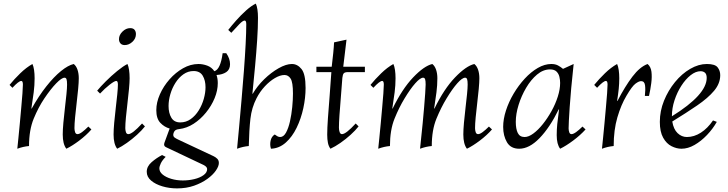

<svg xmlns="http://www.w3.org/2000/svg" viewBox="-20 -810 4037 1065"><path d="M76 15Q78 -6 82 -43.5Q86 -81 90 -126Q94 -171 98 -214.5Q102 -258 104.5 -292Q107 -326 107 -341Q107 -361 98 -361Q84 -361 49 -323L33 -339Q59 -371 92.5 -403.5Q126 -436 160 -455Q166 -442 169 -421.5Q172 -401 172 -376Q172 -337 167 -298Q162 -259 154 -208H156Q195 -278 237 -331Q279 -384 318.5 -416Q358 -448 389 -455Q403 -444 410 -423Q417 -402 417 -376Q417 -354 413.5 -316.5Q410 -279 405 -237.5Q400 -196 396.5 -159Q393 -122 393 -99Q393 -88 396.5 -77Q400 -66 410 -66Q420 -66 435.5 -77.5Q451 -89 470 -108L487 -92Q459 -60 420 -30.5Q381 -1 348 15Q328 -11 328 -64Q328 -90 331.5 -129Q335 -168 340 -210Q345 -252 348.5 -287Q352 -322 352 -341Q352 -362 349 -370.5Q346 -379 338 -379Q322 -379 291.5 -347.5Q261 -316 226 -264Q193 -215 167 -152Q141 -89 141 0Q108 3 76 15Z M630 15Q610 -11 610 -64Q610 -90 613.5 -129Q617 -168 622 -210Q627 -252 630.5 -287Q634 -322 634 -341Q634 -361 625 -361Q615 -361 588 -340Q561 -319 535 -291L519 -307Q537 -329 567 -359Q597 -389 630 -416Q663 -443 687 -455Q693 -442 696 -421.5Q699 -401 699 -376Q699 -354 695.5 -316.5Q692 -279 687 -237.5Q682 -196 678.5 -159Q675 -122 675 -99Q675 -88 678.5 -77Q682 -66 692 -66Q714 -66 768 -125L784 -109Q767 -87 740 -62.5Q713 -38 684 -17.5Q655 3 630 15ZM672 -560Q656 -560 648 -569.5Q640 -579 640 -593Q640 -616 659.5 -635Q679 -654 702 -654Q719 -654 726.5 -644.5Q734 -635 734 -621Q734 -596 714.5 -578Q695 -560 672 -560Z M962 235Q919 235 880.5 223.5Q842 212 818 191.5Q794 171 794 143Q794 113 821 89.5Q848 66 879 50L899 60Q880 79 872 96Q864 113 864 124Q864 143 882 158Q900 173 930 182Q960 191 994 191Q1027 191 1058 183.5Q1089 176 1109 161.5Q1129 147 1129 128Q1129 115 1109 105L900 6Q886 -1 892 -18L921 -97Q892 -105 869.5 -128.5Q847 -152 847 -199Q847 -242 867 -287Q887 -332 920.5 -370Q954 -408 995.5 -431.5Q1037 -455 1081 -455Q1105 -455 1129.5 -446Q1154 -437 1169 -415Q1203 -425 1215 -515H1235Q1256 -485 1256 -454Q1256 -424 1235 -410Q1214 -396 1181 -394Q1188 -374 1188 -349Q1188 -308 1170.5 -265.5Q1153 -223 1122.5 -185.5Q1092 -148 1054 -123.5Q1016 -99 974 -94Q954 -92 947.5 -82Q941 -72 941 -63Q941 -53 948 -47.5Q955 -42 968 -36L1164 56Q1175 61 1184.5 70Q1194 79 1194 94Q1194 112 1177.5 136Q1161 160 1130 182.5Q1099 205 1056.5 220Q1014 235 962 235ZM980 -131Q1012 -131 1038 -149.5Q1064 -168 1082.5 -198Q1101 -228 1110.5 -262Q1120 -296 1120 -326Q1120 -364 1104.5 -390Q1089 -416 1054 -416Q1023 -416 997.5 -398Q972 -380 953.5 -351Q935 -322 925 -288Q915 -254 915 -222Q915 -183 930.5 -157Q946 -131 980 -131Z M1295 15Q1300 -36 1306.5 -107.5Q1313 -179 1320 -259Q1327 -339 1333 -418Q1339 -497 1342.5 -564.5Q1346 -632 1346 -676Q1346 -696 1337 -696Q1327 -696 1308 -676.5Q1289 -657 1263 -628L1246 -644Q1264 -667 1290 -696.5Q1316 -726 1345 -752Q1374 -778 1399 -790Q1405 -777 1408 -756.5Q1411 -736 1411 -711Q1411 -657 1406.5 -588.5Q1402 -520 1395 -444Q1388 -368 1380 -290H1382Q1407 -333 1445.5 -370.5Q1484 -408 1525.5 -431.5Q1567 -455 1599 -455Q1630 -455 1652.5 -427Q1675 -399 1675 -322Q1675 -268 1662.5 -210Q1650 -152 1625.5 -101.5Q1601 -51 1565 -19Q1529 13 1483 15Q1476 -6 1481 -29.5Q1486 -53 1504 -64Q1510 -59 1518 -54.5Q1526 -50 1534 -50Q1553 -50 1566.5 -74.5Q1580 -99 1588.5 -137Q1597 -175 1601 -216Q1605 -257 1605 -291Q1605 -354 1592 -374Q1579 -394 1558 -394Q1534 -394 1505 -377Q1476 -360 1449 -331Q1422 -302 1403 -265Q1376 -213 1369 -151Q1362 -89 1360 0Q1327 3 1295 15Z M1813 15Q1803 2 1799 -17.5Q1795 -37 1795 -63Q1795 -98 1799 -155Q1803 -212 1808.5 -279Q1814 -346 1818 -410H1735V-440H1820Q1825 -481 1828.5 -516Q1832 -551 1833 -575L1902 -590Q1899 -562 1894 -523Q1889 -484 1884 -440H2004V-410H1910Q1893 -410 1887 -403.5Q1881 -397 1879 -378Q1875 -322 1870.5 -268.5Q1866 -215 1863 -171.5Q1860 -128 1860 -102Q1860 -88 1864 -77Q1868 -66 1877 -66Q1899 -66 1953 -125L1969 -109Q1952 -87 1925 -62.5Q1898 -38 1868.5 -17.5Q1839 3 1813 15Z M2078 15Q2080 -6 2084 -43.5Q2088 -81 2092 -126Q2096 -171 2100 -214.5Q2104 -258 2106.5 -292Q2109 -326 2109 -341Q2109 -361 2100 -361Q2086 -361 2051 -323L2035 -339Q2061 -371 2094.5 -403.5Q2128 -436 2162 -455Q2168 -442 2171 -421.5Q2174 -401 2174 -376Q2174 -337 2169 -298Q2164 -259 2156 -208H2158Q2211 -317 2271.5 -380.5Q2332 -444 2378 -455Q2392 -444 2399 -423Q2406 -402 2406 -376Q2406 -337 2401 -298Q2396 -259 2388 -208H2390Q2443 -317 2504 -380.5Q2565 -444 2611 -455Q2625 -444 2632 -423Q2639 -402 2639 -376Q2639 -354 2635.5 -316.5Q2632 -279 2627 -237.5Q2622 -196 2618.5 -159Q2615 -122 2615 -99Q2615 -88 2618.5 -77Q2622 -66 2632 -66Q2642 -66 2657.5 -77.5Q2673 -89 2692 -108L2709 -92Q2681 -60 2642 -30.5Q2603 -1 2570 15Q2550 -11 2550 -64Q2550 -90 2553.5 -129Q2557 -168 2562 -210Q2567 -252 2570.5 -287Q2574 -322 2574 -341Q2574 -362 2571 -370.5Q2568 -379 2560 -379Q2544 -379 2516.5 -348Q2489 -317 2457 -264Q2427 -215 2401 -152Q2375 -89 2375 0Q2342 3 2310 15Q2312 -6 2316 -43.5Q2320 -81 2324.5 -126Q2329 -171 2332.5 -214.5Q2336 -258 2338.5 -292Q2341 -326 2341 -341Q2341 -362 2338 -370.5Q2335 -379 2327 -379Q2311 -379 2283.5 -348Q2256 -317 2224 -264Q2194 -215 2168.5 -152Q2143 -89 2143 0Q2110 3 2078 15Z M2860 15Q2813 15 2792 -21Q2771 -57 2771 -106Q2771 -149 2786.5 -197Q2802 -245 2829 -290.5Q2856 -336 2890.5 -373.5Q2925 -411 2963 -433Q3001 -455 3038 -455Q3060 -455 3075 -447Q3090 -439 3103 -428L3162 -455Q3146 -307 3140 -216Q3134 -125 3134 -98Q3134 -87 3137.5 -76.5Q3141 -66 3150 -66Q3160 -66 3176 -77.5Q3192 -89 3211 -108L3228 -92Q3199 -60 3159.5 -30.5Q3120 -1 3087 15Q3068 -10 3068 -60Q3068 -92 3071 -121.5Q3074 -151 3081 -203H3079Q3030 -103 2973 -44Q2916 15 2860 15ZM2890 -50Q2912 -50 2938.5 -69.5Q2965 -89 2991 -121.5Q3017 -154 3039 -193.5Q3061 -233 3074 -274Q3087 -315 3087 -350Q3087 -366 3083 -383.5Q3079 -401 3067 -413Q3055 -425 3031 -425Q2993 -425 2959 -396.5Q2925 -368 2898.5 -323Q2872 -278 2856.5 -228Q2841 -178 2841 -134Q2841 -95 2852 -72.5Q2863 -50 2890 -50Z M3319 15Q3321 -6 3325 -43.5Q3329 -81 3333 -126Q3337 -171 3341 -214.5Q3345 -258 3347.5 -292Q3350 -326 3350 -341Q3350 -361 3341 -361Q3327 -361 3292 -323L3276 -339Q3302 -371 3335.5 -403.5Q3369 -436 3403 -455Q3409 -442 3412 -421.5Q3415 -401 3415 -376Q3415 -346 3412 -317Q3409 -288 3403 -250H3405Q3447 -331 3488 -385Q3529 -439 3572 -455Q3590 -440 3593.5 -412Q3597 -384 3592.5 -349Q3588 -314 3580 -278H3557Q3561 -313 3558 -336.5Q3555 -360 3536 -360Q3524 -360 3505 -346Q3486 -332 3455 -279Q3425 -229 3404.5 -159Q3384 -89 3384 0Q3351 3 3319 15Z M3760 15Q3733 15 3705 1Q3677 -13 3658.5 -46Q3640 -79 3640 -134Q3640 -194 3663 -251Q3686 -308 3724 -354.5Q3762 -401 3808.5 -428Q3855 -455 3901 -455Q3946 -455 3960.5 -436.5Q3975 -418 3975 -393Q3975 -347 3941 -306.5Q3907 -266 3847 -225Q3787 -184 3709 -136Q3716 -93 3738.5 -71.5Q3761 -50 3790 -50Q3830 -50 3867.5 -74Q3905 -98 3935 -142L3956 -134Q3934 -95 3901.5 -61Q3869 -27 3832.5 -6Q3796 15 3760 15ZM3707 -166Q3707 -164 3707 -165Q3900 -285 3900 -378Q3900 -398 3890.5 -406.5Q3881 -415 3866 -415Q3839 -415 3811 -393Q3783 -371 3759.5 -334.5Q3736 -298 3721.5 -254Q3707 -210 3707 -166Z"/></svg>

Font: Bona Nova
Style: Italic
Weight: 400
Italic angle: -4°
Designer: Mateusz Machalski
Foundry: Capitalics
Version: Version 4.001; ttfautohint (v1.8.3)